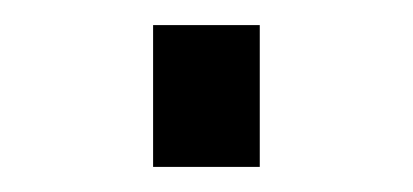

<svg xmlns="http://www.w3.org/2000/svg" viewBox="-20 -133 329 153"><path d="M102 0V-113H187V0Z"/></svg>

Font: Plus Jakarta Text Light
Style: Regular
Weight: 300
Designer: Gumpita Rahayu
Foundry: Tokotype Studio
Version: Version 1.000